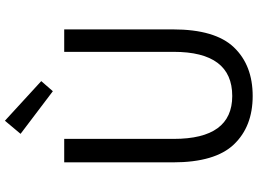

<svg xmlns="http://www.w3.org/2000/svg" viewBox="-150 -858 1022 761"><g transform="rotate(-90 360.5 -478.0)"><path d="M360 13Q239 13 168 -61.5Q97 -136 97 -303V-734H190V-300Q190 -68 360 -68Q535 -68 535 -300V-734H624V-303Q624 -136 553 -61.5Q482 13 360 13ZM379 -779 210 -907 262 -969 419 -825Z"/></g></svg>

Font: Noto Sans SC
Style: Regular
Weight: 400
Designer: Ryoko NISHIZUKA  (kana, bopomofo & ideographs); Paul D. Hunt (Latin, Greek & Cyrillic); Sandoll Communications , Soo-you
Foundry: Adobe
Version: Version 2.002;hotconv 1.0.116;makeotfexe 2.5.65601